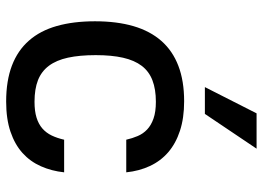

<svg xmlns="http://www.w3.org/2000/svg" viewBox="-132 -690 833 608"><g transform="rotate(90 284.0 -385.5)"><path d="M46.9 -270.2Q46.9 -339.5 62.3 -392.2Q77.8 -445 109.2 -480.6Q140.6 -516.3 188.2 -534.4Q235.8 -552.6 300.1 -552.6Q353.3 -552.6 393.5 -539.4Q433.6 -526.3 461.5 -502.3Q489.3 -478.3 505.1 -444.4Q521 -410.5 525.2 -369.3H421.9Q417.6 -388.5 410.3 -405.5Q403.1 -422.6 389.6 -435.4Q376.1 -448.2 354.9 -455.6Q333.8 -463.1 301.8 -463.1Q262.1 -463.1 233.8 -452.2Q205.6 -441.4 188 -418.3Q170.5 -395.2 162.3 -359.2Q154.1 -323.2 154.1 -272.7Q154.1 -221.6 162.1 -184.8Q170.1 -148.1 187.7 -124.5Q205.3 -100.9 233.3 -89.8Q261.4 -78.8 301.8 -78.8Q331.3 -78.8 351.9 -85.2Q372.5 -91.6 386.4 -103.7Q400.2 -115.8 408.6 -133.2Q416.9 -150.6 421.9 -172.6H525.2Q521 -132.8 506 -99.1Q491.1 -65.3 464 -40.8Q436.8 -16.3 396.5 -2.7Q356.2 11 301.1 11Q235.1 11 187.1 -7.3Q139.2 -25.6 108 -61.3Q76.7 -96.9 61.8 -149.5Q46.9 -202.1 46.9 -270.2ZM338.4 -782H450.3L340.2 -618.3H255.3Z"/></g></svg>

Font: Cannonade Med
Style: Regular
Weight: 500
Designer: Rasmus Andersson
Foundry: rsms
Version: Version 3.012;git-f93a4a705